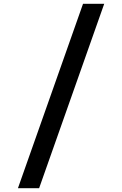

<svg xmlns="http://www.w3.org/2000/svg" viewBox="-20 -843 640 1006"><path d="M74 143 415 -823H526L185 143Z"/></svg>

Font: Iosevka SS04 Semibold Extended
Style: Regular
Weight: 600
Width: 7
Monospace: yes
Designer: Belleve Invis
Foundry: Belleve Invis
Version: Version 19.0.0; ttfautohint (v1.8.4)